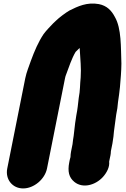

<svg xmlns="http://www.w3.org/2000/svg" viewBox="-20 -798 706 1077"><path d="M243.7 147 344.7 -359C346.3 -367 348.3 -374 350.9 -380C366.9 -422.9 382.7 -471.2 404.2 -507C413.5 -514.8 419.6 -523.2 426.6 -529L427.8 -515C430.2 -467.3 436.4 -415.4 432.5 -363C428.1 -322.9 430.1 -291.1 421.7 -249C417.4 -212.3 415.4 -187.1 408.1 -151C406 -137 403.8 -122.7 401.6 -108C397.1 -78.5 395.3 -41.8 389.8 -14C389 -6.7 388 1.7 386.8 11L378.4 53C376.6 62.3 375.6 72.3 375.4 83C373.8 87.7 372.6 92.3 371.6 97L368.6 112C358.2 164.3 367 197.4 396.7 222C443.8 261 515.5 240.7 557.1 195C579.2 170.7 596.1 137.7 592.2 109L594.6 97C597.8 81.2 601.9 67.9 602 50L610.8 6C612.8 -7.3 614.7 -20 616.4 -32L619.2 -61L623.2 -91C624.2 -99.7 625.6 -110 627.4 -122L631.7 -154C637.3 -181.8 640.4 -201.5 641.9 -225C645 -248.9 651.4 -287.3 652.9 -310C656.7 -352.9 660.7 -400.5 661 -441C657.5 -532.9 662 -638.3 624.3 -703C605.8 -738.4 580.1 -766 534.7 -775C468.6 -787.2 416.4 -762.5 369.5 -739C349.3 -727.5 310.4 -698.5 294.1 -682C289.1 -676.7 283.8 -671.7 278.2 -667C261.4 -649.4 238.9 -626.6 224 -606C195.3 -563 173.5 -512.4 153.2 -457C143.3 -427.2 128.6 -394 121.7 -359L20.7 147C8.6 207.5 49.4 259 109.8 259C170.2 259 231.6 207.5 243.7 147Z"/></svg>

Font: Smoothie
Style: BlkIt
Weight: 900
Foundry: Cannot Into Space Fonts
Version: Version 0.8